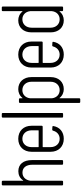

<svg xmlns="http://www.w3.org/2000/svg" viewBox="608 -1348 936 2193"><g transform="rotate(-90 1076.5 -252.0)"><path d="M217 -511C175 -511 137 -494 113 -457C111 -454 108 -454 108 -458V-690C108 -696 104 -700 98 -700H65C59 -700 55 -696 55 -690V-10C55 -4 59 0 65 0H98C104 0 108 -4 108 -10V-373C116 -430 151 -464 201 -464C258 -464 291 -422 291 -350V-10C291 -4 295 0 301 0H334C340 0 344 -4 344 -10V-355C344 -453 298 -511 217 -511Z M736 -243V-362C736 -450 678 -512 587 -512C498 -512 439 -450 439 -362V-141C439 -53 498 8 587 8C667 8 721 -39 733 -112C734 -118 730 -122 724 -122L691 -124C685 -124 682 -121 680 -115C669 -71 635 -39 587 -39C531 -39 492 -82 492 -144V-229C492 -231 494 -233 496 -233H726C732 -233 736 -237 736 -243ZM587 -465C644 -465 684 -422 684 -359V-283C684 -281 682 -279 680 -279H496C494 -279 492 -281 492 -283V-359C492 -422 531 -465 587 -465Z M839 0H872C878 0 882 -4 882 -10V-690C882 -696 878 -700 872 -700H839C833 -700 829 -696 829 -690V-10C829 -4 833 0 839 0Z M1154 -512C1116 -512 1079 -496 1055 -465C1053 -462 1050 -463 1050 -466V-494C1050 -500 1046 -504 1040 -504H1007C1001 -504 997 -500 997 -494V186C997 192 1001 196 1007 196H1040C1046 196 1050 192 1050 186V-38C1050 -41 1052 -42 1055 -39C1079 -8 1116 8 1154 8C1237 8 1292 -52 1292 -142V-362C1292 -450 1238 -512 1154 -512ZM1239 -360V-144C1239 -82 1200 -39 1143 -39C1093 -39 1056 -74 1050 -127V-377C1056 -430 1093 -465 1143 -465C1200 -465 1239 -422 1239 -360Z M1698 -243V-362C1698 -450 1640 -512 1549 -512C1460 -512 1401 -450 1401 -362V-141C1401 -53 1460 8 1549 8C1629 8 1683 -39 1695 -112C1696 -118 1692 -122 1686 -122L1653 -124C1647 -124 1644 -121 1642 -115C1631 -71 1597 -39 1549 -39C1493 -39 1454 -82 1454 -144V-229C1454 -231 1456 -233 1458 -233H1688C1694 -233 1698 -237 1698 -243ZM1549 -465C1606 -465 1646 -422 1646 -359V-283C1646 -281 1644 -279 1642 -279H1458C1456 -279 1454 -281 1454 -283V-359C1454 -422 1493 -465 1549 -465Z M2045 -690V-466C2045 -463 2043 -462 2040 -465C2016 -496 1979 -512 1940 -512C1858 -512 1803 -452 1803 -362V-141C1803 -54 1857 8 1940 8C1979 8 2016 -8 2040 -39C2043 -42 2045 -41 2045 -38V-10C2045 -4 2049 0 2055 0H2088C2094 0 2098 -4 2098 -10V-690C2098 -696 2094 -700 2088 -700H2055C2049 -700 2045 -696 2045 -690ZM1952 -39C1895 -39 1856 -82 1856 -144V-359C1856 -422 1895 -465 1952 -465C2002 -465 2039 -430 2045 -376V-127C2039 -74 2002 -39 1952 -39Z"/></g></svg>

Font: Barlow Condensed Light
Style: Regular
Weight: 300
Width: 3
Designer: Jeremy Tribby
Foundry: Tribby Type
Version: Version 1.422;hotconv 1.0.109;makeotfexe 2.5.65596